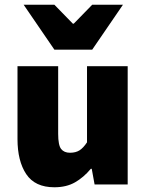

<svg xmlns="http://www.w3.org/2000/svg" viewBox="-20 -780 618 812"><path d="M210 12Q128 12 91 -43.5Q54 -99 54 -192V-500H226V-214Q226 -166 238.5 -150Q251 -134 276 -134Q300 -134 316 -144Q332 -154 348 -178V-500H520V0H380L368 -66H364Q334 -30 297.5 -9Q261 12 210 12ZM210 -570 80 -760H210L288 -680H292L370 -760H500L370 -570Z"/></svg>

Font: Mada Black
Style: Regular
Weight: 900
Designer: Khaled Hosny
Version: Version 1.5